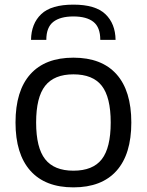

<svg xmlns="http://www.w3.org/2000/svg" viewBox="-20 -799 634 829"><path d="M297 -62Q381 -62 419.5 -111.5Q458 -161 458 -270Q458 -379 419.5 -428.5Q381 -478 297 -478Q214 -478 175 -428.5Q136 -379 136 -270Q136 -161 175 -111.5Q214 -62 297 -62ZM47 -270Q47 -407 111 -478.5Q175 -550 297 -550Q419 -550 483 -478.5Q547 -407 547 -270Q547 -133 483 -61.5Q419 10 297 10Q175 10 111 -62Q47 -134 47 -270ZM114 -627Q115 -697 158 -738Q201 -779 297 -779Q392 -779 435 -738Q478 -697 479 -627H413Q413 -681 383.5 -704.5Q354 -728 297 -728Q240 -728 210 -704.5Q180 -681 180 -627Z"/></svg>

Font: EncodeSans
Style: Regular
Weight: 400
Designer: Pablo Impallari, Andres Torresi
Foundry: Pablo Impallari, Andres Torresi
Version: Version 1.000; ttfautohint (v1.4.1)